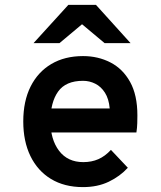

<svg xmlns="http://www.w3.org/2000/svg" viewBox="-20 -752 656 784"><path d="M319 12Q243 12 188.2 -21.2Q133.5 -54.5 104.2 -114.8Q75 -175 75 -256Q75 -339 105 -398.8Q135 -458.5 189.8 -490.8Q244.5 -523 319 -523Q380.5 -523 431 -497Q481.5 -471 511.2 -417.5Q541 -364 541 -281Q541 -267.5 540.5 -249Q540 -230.5 537 -211H163V-309H428Q424.5 -348.5 408.5 -373.5Q392.5 -398.5 369 -410.2Q345.5 -422 319 -422Q248.5 -422 217.2 -378Q186 -334 186 -258Q186 -182.5 221.2 -136.2Q256.5 -90 320 -90Q354 -90 381.5 -102Q409 -114 433 -140L502 -67Q470 -32 424.2 -10Q378.5 12 319 12ZM117 -576 259 -732H372L513 -576H407L315 -653L223 -576Z"/></svg>

Font: Overpass Mono
Style: Bold
Weight: 700
Monospace: yes
Designer: Delve Withrington, Dave Bailey
Foundry: Delve Fonts LLC
Version: Version 4.000